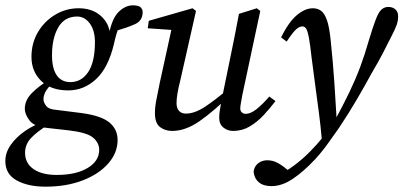

<svg xmlns="http://www.w3.org/2000/svg" viewBox="-43 -480 1513 720"><path d="M50 -72Q50 -104 76.5 -131Q103 -158 149 -186L161 -176Q133 -148 126.5 -134Q120 -120 120 -108Q120 -96 130 -83Q140 -70 168 -68L263 -56Q337 -46 367.5 -20.5Q398 5 398 45Q398 93 363 133Q328 173 267 196.5Q206 220 128 220Q62 220 19.5 196.5Q-23 173 -23 124Q-23 92 -2.5 63Q18 34 50.5 11.5Q83 -11 120 -23L138 -12Q95 14 73 38Q51 62 51 93Q51 132 82.5 154Q114 176 170 176Q242 176 285.5 150Q329 124 329 82Q329 56 306.5 36.5Q284 17 216 9L136 0Q85 -5 67.5 -28.5Q50 -52 50 -72ZM222 -172Q264 -173 288.5 -211Q313 -249 313 -322Q313 -367 293 -393Q273 -419 244 -418Q198 -417 175 -376.5Q152 -336 152 -273Q152 -224 169.5 -198Q187 -172 222 -172ZM75 -267Q75 -318 99 -359Q123 -400 163.5 -424.5Q204 -449 252 -449Q302 -449 334.5 -421Q367 -393 371 -345L364 -344Q376 -410 401.5 -435Q427 -460 455 -460Q473 -460 483 -454Q487 -450 489.5 -445.5Q492 -441 492 -435Q492 -403 464.5 -390Q437 -377 386 -363L407 -389Q400 -373 394.5 -355Q389 -337 384 -314Q363 -226 317.5 -183.5Q272 -141 213 -141Q148 -141 111.5 -176.5Q75 -212 75 -267Z M603 11Q576 11 557 -3.5Q538 -18 538 -56Q538 -81 544.5 -111.5Q551 -142 556 -169L604 -388L612 -367L511 -374L515 -402L679 -449L692 -439L633 -178Q626 -151 622.5 -130Q619 -109 619 -93Q619 -74 628.5 -64Q638 -54 654 -54Q686 -54 724 -78.5Q762 -103 826 -157L827 -130Q760 -64 706.5 -26.5Q653 11 603 11ZM831 11Q811 11 795 -1.5Q779 -14 779 -39Q779 -50 781 -64Q783 -78 788 -105L819 -256Q828 -299 836.5 -342Q845 -385 853 -428L920 -449L933 -439L866 -125Q863 -108 860.5 -94.5Q858 -81 858 -73Q858 -63 864.5 -58Q871 -53 878 -53Q896 -53 917.5 -69.5Q939 -86 967 -118L990 -101Q969 -73 945 -47.5Q921 -22 893 -5.5Q865 11 831 11Z M908 163Q911 143 925.5 132Q940 121 959 121Q979 121 996.5 130Q1014 139 1034 156L1060 175L991 183Q1062 147 1119 89Q1171 37 1212 -27Q1245 -88 1268 -136Q1291 -184 1308 -229.5Q1325 -275 1340 -328Q1356 -381 1366.5 -408Q1377 -435 1388 -444.5Q1399 -454 1413 -454Q1430 -454 1440 -444.5Q1450 -435 1450 -420Q1450 -402 1444.5 -386.5Q1439 -371 1425 -344Q1410 -314 1393.5 -282Q1377 -250 1351 -206Q1326 -160 1296 -108.5Q1266 -57 1228 0Q1209 26 1188.5 55.5Q1168 85 1139 117Q1095 164 1054.5 191Q1014 218 975 218Q944 218 927 203Q910 188 908 163ZM1220 -23 1164 45Q1159 -11 1153 -56.5Q1147 -102 1140.5 -150Q1134 -198 1126 -260Q1120 -315 1115 -340.5Q1110 -366 1104.5 -373.5Q1099 -381 1091 -381Q1080 -381 1067.5 -370Q1055 -359 1032 -324L1011 -340Q1040 -398 1070.5 -423.5Q1101 -449 1130 -449Q1148 -449 1161 -439.5Q1174 -430 1183 -404.5Q1192 -379 1197 -329Q1206 -244 1211 -168Q1216 -92 1220 -23Z"/></svg>

Font: Lisu Bosa
Style: Italic
Weight: 400
Italic angle: -19°
Designer: David Morse, Annie Olsen, Victor Gaultney, Frank Grießhammer (Latin)
Foundry: SIL International
Version: Version 2.000